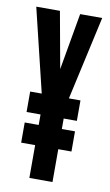

<svg xmlns="http://www.w3.org/2000/svg" viewBox="-75 -663 401 703"><g transform="rotate(10 125.0 -311.5)"><path d="M172 0H86V-122H34V-197H86V-236H34V-312H77L2 -622H90L128 -412L165 -623H247L178 -312H221V-236H172V-197H221V-122H172Z"/></g></svg>

Font: Inconsolata UltraCondensed Black
Style: Regular
Weight: 900
Width: 1
Monospace: yes
Designer: Raph Levien, Cyreal, Brenton Simpson
Foundry: Raph Levien, Cyreal, Google
Version: Version 3.001; ttfautohint (v1.8.2.53-6de2)